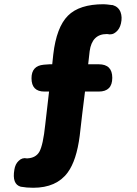

<svg xmlns="http://www.w3.org/2000/svg" viewBox="-20 -778 649 908"><path d="M137 110Q106 110 78 105Q36 93 48 24Q52 -2 68 -17Q85 -34 107 -29Q108 -29 109 -29Q149 -31 166 -60Q184 -92 194 -189L212 -345H190Q129 -345 129 -408Q129 -467 187 -472L214 -474H227L232 -521Q247 -649 301 -703.5Q355 -758 470 -758Q481 -758 510 -754Q512 -754 513 -754Q540 -746 550 -721Q559 -697 552 -667Q546 -641 529 -627Q511 -611 487 -617Q486 -617 485 -617Q415 -617 404 -536L397 -474H447Q511 -474 511 -410Q511 -345 447 -345H382L369 -240L357 -136Q342 -19 300 38Q247 110 137 110Z"/></svg>

Font: GenSenRounded TW H
Style: Regular
Weight: 900
Version: Version 1.501;PS 1;hotconv 16.6.51;makeotf.lib2.5.65220